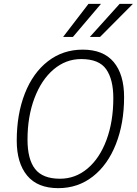

<svg xmlns="http://www.w3.org/2000/svg" viewBox="-20 -968 711 998"><path d="M67 -237Q67 -374 109 -481.5Q151 -589 229 -649.5Q307 -710 410 -710Q517 -710 571 -645.5Q625 -581 625 -463Q625 -327 582.5 -219Q540 -111 462.5 -50.5Q385 10 283 10Q175 10 121 -55.5Q67 -121 67 -237ZM569 -458Q569 -555 532 -608Q495 -661 402 -661Q322 -661 258.5 -607Q195 -553 159 -457.5Q123 -362 123 -242Q123 -140 162.5 -89.5Q202 -39 292 -39Q372 -39 435 -92Q498 -145 533.5 -240.5Q569 -336 569 -458ZM440 -948H505L359 -776H308ZM602 -948H671L500 -776H447Z"/></svg>

Font: Niramit ExtraLight
Style: Italic
Weight: 200
Italic angle: -10°
Designer: Katatrad Aksorn Co.,Ltd.
Foundry: Cadson Demak Co.,Ltd.
Version: Version 1.000; ttfautohint (v1.6)